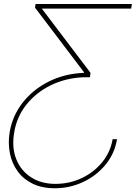

<svg xmlns="http://www.w3.org/2000/svg" viewBox="-20 -748 701 983"><path d="M579.1 -35.2Q566.9 38.6 520.3 95.2Q473.6 151.9 405.5 183.8Q337.4 215.8 260.7 215.8Q194.3 215.8 146.5 192.1Q98.6 168.5 69.6 127.9Q40.5 87.4 30.5 36.1Q20.5 -15.1 29.3 -70.3Q43.5 -155.3 96.2 -222.7Q148.9 -290 230 -330.6Q311 -371.1 409.2 -375L410.2 -377.9L159.2 -709L162.1 -727.5H655.3L651.4 -704.1H181.6L183.6 -717.8L443.4 -375L440.4 -352.5H407.2Q315.9 -348.6 240.2 -311.5Q164.6 -274.4 115.2 -212.4Q65.9 -150.4 52.7 -70.3Q39.6 5.9 62.7 65.4Q85.9 125 138.2 159.2Q190.4 193.4 263.7 193.4Q335.9 193.4 398.4 163.8Q460.9 134.3 503.2 82.5Q545.4 30.8 556.6 -35.2Z"/></svg>

Font: Inter 24pt Thin
Style: Italic
Weight: 250
Italic angle: -9.3988°
Version: Version 4.001;git-66647c0bb